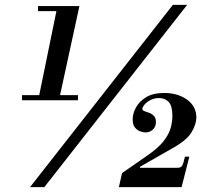

<svg xmlns="http://www.w3.org/2000/svg" viewBox="-20 -773 867 793"><path d="M71 -359V-380H142L213 -727H137V-748H308L228 -380H302V-359ZM104 0 694 -753H753L163 0ZM471 0 484 -58 589 -131Q634 -162 656 -190.5Q678 -219 685 -245Q692 -271 692 -294Q692 -335 677 -351.5Q662 -368 637 -368Q617 -368 601 -359.5Q585 -351 576.5 -340.5Q568 -330 568 -324Q568 -317 576.5 -314Q585 -311 596 -307Q607 -303 615.5 -294.5Q624 -286 624 -269Q624 -249 611 -237.5Q598 -226 581 -226Q573 -226 560.5 -230Q548 -234 538 -245.5Q528 -257 528 -280Q528 -304 541.5 -329Q555 -354 583.5 -371.5Q612 -389 658 -389Q714 -389 752.5 -361.5Q791 -334 791 -287Q791 -262 772.5 -229Q754 -196 698 -164L558 -84V-80H713Q726 -80 731.5 -87.5Q737 -95 744 -126H762L730 0Z"/></svg>

Font: Libre Bodoni Medium
Style: Italic
Weight: 500
Italic angle: -13°
Designer: Pablo Impallari, Rodrigo Fuenzalida
Foundry: Impallari Type
Version: Version 2.005;gftools[0.9.23]